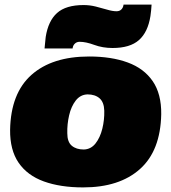

<svg xmlns="http://www.w3.org/2000/svg" viewBox="-20 -807 745 836"><path d="M342 9Q243 9 171 -17Q99 -43 61 -98.5Q23 -154 24 -242Q27 -401 117 -481Q207 -561 368 -561Q465 -561 536 -535Q607 -509 645 -453.5Q683 -398 682 -310Q679 -151 589.5 -71Q500 9 342 9ZM345 -156Q376 -157 396 -182.5Q416 -208 425.5 -246.5Q435 -285 434 -325Q433 -362 413.5 -379Q394 -396 361 -396Q330 -395 310 -369.5Q290 -344 281 -305Q272 -266 273 -227Q273 -189 292.5 -172.5Q312 -156 345 -156ZM174 -596Q175 -609 176.5 -621.5Q178 -634 179 -646Q190 -716 228.5 -750.5Q267 -785 344 -785Q371 -785 397 -778.5Q423 -772 446.5 -765Q470 -758 487 -758Q500 -758 507.5 -765Q515 -772 517 -782Q517 -782 517.5 -784.5Q518 -787 518 -787H640Q639 -774 638 -761.5Q637 -749 635 -737Q624 -667 585 -632.5Q546 -598 470 -598Q427 -598 390.5 -611.5Q354 -625 327 -625Q315 -625 307 -618Q299 -611 297 -601Q297 -601 296.5 -598.5Q296 -596 296 -596Z"/></svg>

Font: Georama Extended Black
Style: Italic
Weight: 900
Width: 7
Italic angle: -9°
Designer: Jean-Baptiste Levee
Foundry: Production Type
Version: Version 1.000